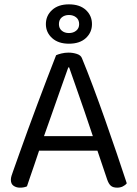

<svg xmlns="http://www.w3.org/2000/svg" viewBox="-20 -855 632 883"><path d="M298 -545H294Q279 -503 258.5 -445Q238 -387 216.5 -325.5Q195 -264 176 -211L171 -196Q165 -178 156 -151Q147 -124 137 -94.5Q127 -65 118 -39.5Q109 -14 104 2Q97 5 89.5 6.5Q82 8 71 8Q55 8 42.5 -0.5Q30 -9 30 -28Q30 -37 33 -46.5Q36 -56 40 -67Q52 -101 69.5 -150Q87 -199 108 -257Q129 -315 152 -376Q175 -437 197 -495Q219 -553 238 -601Q246 -605 262 -609Q278 -613 295 -613Q315 -613 333.5 -607Q352 -601 357 -587Q381 -529 408.5 -455.5Q436 -382 464 -302.5Q492 -223 517.5 -148Q543 -73 563 -12Q556 -3 544.5 2.5Q533 8 519 8Q500 8 490 -0.5Q480 -9 473 -29L418 -192L410 -220Q390 -281 368.5 -343Q347 -405 328.5 -458Q310 -511 298 -545ZM132 -162 158 -229H437L453 -162ZM191 -744Q191 -783 219.5 -809Q248 -835 297 -835Q347 -835 375 -809Q403 -783 403 -744Q403 -706 375 -680Q347 -654 297 -654Q248 -654 219.5 -680Q191 -706 191 -744ZM251 -744Q251 -725 264 -714Q277 -703 297 -703Q317 -703 330.5 -714Q344 -725 344 -744Q344 -764 330.5 -775Q317 -786 297 -786Q277 -786 264 -775Q251 -764 251 -744Z"/></svg>

Font: Baloo Paaji 2
Style: Regular
Weight: 400
Designer: Shuchita Grover, Noopur Datye and Ek Type
Foundry: Ek Type
Version: Version 1.700